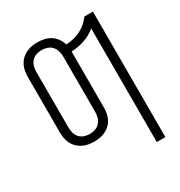

<svg xmlns="http://www.w3.org/2000/svg" viewBox="-217 -894 1183 1259"><g transform="rotate(-30 375.0 -264.0)"><path d="M602 215V-645Q563 -613 514.5 -596.5Q466 -580 415 -578V-158Q415 -135 411.5 -113Q408 -91 398 -71Q388 -51 372 -35.5Q356 -20 336 -10Q316 0 294 4Q272 8 249 8Q227 8 205 4Q183 0 163 -10Q143 -20 127 -35.5Q111 -51 101 -71Q91 -91 87 -113Q83 -135 83 -158V-578Q83 -600 87 -622Q91 -644 101 -664Q111 -684 127 -699.5Q143 -715 163 -725Q183 -735 205 -739Q227 -743 249 -743Q275 -743 301 -737.5Q327 -732 348.5 -718Q370 -704 385.5 -682.5Q401 -661 408 -636Q437 -637 464.5 -643.5Q492 -650 517 -662.5Q542 -675 564 -693.5Q586 -712 602 -735H667V215ZM249 -50Q270 -50 290.5 -57Q311 -64 325 -79.5Q339 -95 345 -115.5Q351 -136 351 -158V-578Q351 -599 345 -619.5Q339 -640 325 -655.5Q311 -671 290.5 -678Q270 -685 249 -685Q228 -685 207.5 -678Q187 -671 173 -655.5Q159 -640 153.5 -619.5Q148 -599 148 -578V-158Q148 -136 153.5 -115.5Q159 -95 173 -79.5Q187 -64 207.5 -57Q228 -50 249 -50Z"/></g></svg>

Font: Iosevka Aile Light
Style: Regular
Weight: 300
Designer: Belleve Invis
Foundry: Belleve Invis
Version: Version 27.3.5; ttfautohint (v1.8.4)